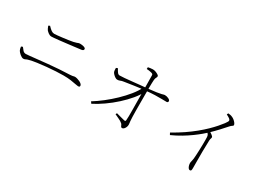

<svg xmlns="http://www.w3.org/2000/svg" viewBox="-29 -1470 3008 2220"><g transform="rotate(30 1475.0 -360.5)"><path d="M722 -542Q668 -535 617 -529Q566 -523 520.5 -517.5Q475 -512 438.5 -508Q402 -504 377.5 -502Q353 -500 343 -500Q322 -500 303 -514Q284 -528 272 -542Q266 -552 261 -562Q256 -572 249 -591L268 -601Q297 -570 316.5 -557Q336 -544 355 -544Q369 -544 398.5 -547Q428 -550 464.5 -554.5Q501 -559 536 -564Q571 -569 595 -574Q622 -580 633.5 -584.5Q645 -589 653 -592Q661 -595 675 -595Q686 -595 698.5 -593.5Q711 -592 722.5 -588.5Q734 -585 741.5 -579.5Q749 -574 749 -566Q749 -556 742.5 -550Q736 -544 722 -542ZM97 -225 118 -233Q132 -213 148 -195.5Q164 -178 189 -178Q200 -178 239.5 -182Q279 -186 338 -192.5Q397 -199 467 -206Q537 -213 610.5 -218Q684 -223 751 -225Q770 -226 781.5 -228Q793 -230 800 -232Q807 -234 812 -234Q826 -234 844 -229Q862 -224 879 -216Q896 -208 907.5 -197Q919 -186 919 -174Q919 -164 913 -160.5Q907 -157 896 -157Q886 -157 858.5 -163Q831 -169 789 -175Q747 -181 692 -181Q650 -181 592.5 -178Q535 -175 472 -169Q409 -163 351.5 -155Q294 -147 253 -136Q228 -130 217 -123Q206 -116 189 -116Q179 -116 167 -122.5Q155 -129 143.5 -138.5Q132 -148 123 -158Q114 -168 110 -175Q105 -184 102 -195.5Q99 -207 97 -225Z M1444 -112Q1472 -105 1505.5 -95.5Q1539 -86 1558 -82Q1576 -79 1577 -94Q1579 -111 1579.5 -150Q1580 -189 1579.5 -239Q1579 -289 1578.5 -341Q1578 -393 1577.5 -438Q1577 -483 1577 -510Q1577 -545 1576.5 -579.5Q1576 -614 1575.5 -643Q1575 -672 1575 -691Q1575 -705 1569 -709.5Q1563 -714 1549 -718Q1536 -722 1519.5 -724Q1503 -726 1486 -727L1487 -751Q1499 -753 1515.5 -756Q1532 -759 1551 -759Q1570 -759 1590 -751.5Q1610 -744 1624 -734.5Q1638 -725 1638 -718Q1638 -707 1634.5 -700.5Q1631 -694 1627 -685Q1623 -676 1621 -656Q1620 -640 1619 -615Q1618 -590 1618 -564.5Q1618 -539 1618 -519Q1618 -483 1618 -434Q1618 -385 1618 -334Q1618 -283 1618.5 -238Q1619 -193 1620 -165Q1621 -131 1623 -112Q1625 -93 1626.5 -82.5Q1628 -72 1628 -63Q1628 -47 1621 -30.5Q1614 -14 1603 -3Q1592 8 1579 8Q1569 8 1563.5 -0.5Q1558 -9 1554 -19.5Q1550 -30 1542 -36Q1522 -54 1490 -68Q1458 -82 1435 -94ZM1171 -560 1193 -568Q1209 -537 1222.5 -520.5Q1236 -504 1253 -505Q1275 -505 1317 -508.5Q1359 -512 1410 -517.5Q1461 -523 1511 -528Q1561 -533 1599 -536Q1677 -544 1719 -550.5Q1761 -557 1779.5 -561.5Q1798 -566 1804.5 -568.5Q1811 -571 1818 -571Q1831 -571 1844 -568Q1857 -565 1868.5 -559.5Q1880 -554 1887 -547Q1894 -540 1894 -531Q1894 -524 1889 -518Q1884 -512 1875 -512Q1851 -512 1813 -513Q1775 -514 1721 -512.5Q1667 -511 1594 -503Q1527 -497 1455.5 -486.5Q1384 -476 1334 -468Q1303 -464 1288 -456.5Q1273 -449 1250 -449Q1239 -449 1223 -459Q1207 -469 1194 -483Q1181 -497 1177 -507Q1173 -517 1172 -533.5Q1171 -550 1171 -560ZM1132 -58 1115 -81Q1177 -119 1243 -170.5Q1309 -222 1370.5 -281Q1432 -340 1481.5 -401Q1531 -462 1559 -520L1603 -521L1601 -489Q1575 -433 1524 -372Q1473 -311 1407.5 -251.5Q1342 -192 1270.5 -142Q1199 -92 1132 -58Z M2550 -735 2559 -754Q2574 -753 2587.5 -750.5Q2601 -748 2614 -742Q2630 -736 2646 -723Q2662 -710 2673 -695Q2684 -680 2684 -669Q2684 -662 2679 -658Q2674 -654 2664.5 -647.5Q2655 -641 2641 -625Q2612 -592 2571.5 -548Q2531 -504 2475 -450Q2455 -431 2420 -401.5Q2385 -372 2337 -337Q2289 -302 2229 -266Q2169 -230 2100 -199L2086 -225Q2167 -270 2234.5 -316Q2302 -362 2357.5 -407.5Q2413 -453 2456 -495Q2499 -537 2530.5 -573Q2562 -609 2583 -637Q2610 -674 2610 -685Q2610 -696 2598 -706.5Q2586 -717 2550 -735ZM2452 -451 2475 -471Q2497 -457 2515.5 -443Q2534 -429 2534 -418Q2534 -410 2530 -399.5Q2526 -389 2525 -372Q2522 -297 2521.5 -224Q2521 -151 2521.5 -92.5Q2522 -34 2522 -2Q2522 24 2517.5 31Q2513 38 2502 38Q2490 38 2481 25.5Q2472 13 2467.5 -4Q2463 -21 2463 -34Q2463 -48 2467.5 -63Q2472 -78 2475 -103Q2477 -120 2478.5 -150.5Q2480 -181 2481.5 -217Q2483 -253 2483.5 -288.5Q2484 -324 2484 -352Q2484 -380 2483 -393Q2482 -410 2476.5 -421Q2471 -432 2452 -451Z"/></g></svg>

Font: Source Han Serif JP VF
Style: Regular
Weight: 250
Designer: Ryoko NISHIZUKA 西塚涼子 (kana & ideographs); Frank Grießhammer (Latin, Greek & Cyrillic); Wenlong ZHANG 张文龙 (bopomofo); San
Foundry: Adobe
Version: Version 2.001;hotconv 1.1.0;makeotfexe 2.6.0